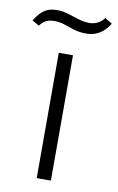

<svg xmlns="http://www.w3.org/2000/svg" viewBox="-129 -740 484 786"><g transform="rotate(10 113.0 -347.0)"><path d="M81 0V-521H140V0ZM178 -618Q147 -618 124.5 -625.5Q102 -633 82.5 -639.5Q63 -646 41 -646Q21 -646 7.5 -639.5Q-6 -633 -19 -616L-48 -633Q-34 -655 -20.5 -668Q-7 -681 9 -686.5Q25 -692 45 -692Q67 -692 90 -685Q113 -678 136.5 -670.5Q160 -663 183 -663Q200 -663 216 -670.5Q232 -678 244 -694L274 -676Q261 -655 246 -642.5Q231 -630 214.5 -624Q198 -618 178 -618Z"/></g></svg>

Font: Mona Sans Light
Style: Regular
Weight: 300
Designer: Deni Anggara
Foundry: GitHub
Version: Version 2.000